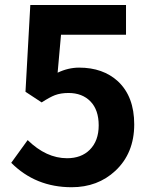

<svg xmlns="http://www.w3.org/2000/svg" viewBox="-20 -743 615 776"><path d="M269.5 13.7Q124 13.7 25.4 -85L91.8 -176.8Q167 -103.5 251 -103.5Q308.6 -103.5 342.8 -137.7Q378.9 -173.8 378.9 -236.3Q378.9 -298.8 345.7 -333Q312.5 -367.2 256.8 -367.2Q225.6 -367.2 202.1 -358.4Q181.6 -350.6 148.4 -329.1L83 -372.1L102.5 -722.7H489.3V-602.5H226.6L212.9 -449.2Q255.9 -469.7 299.8 -469.7Q396.5 -469.7 457 -414.1Q522.5 -352.5 522.5 -240.2Q522.5 -124 446.3 -52.7Q375 13.7 269.5 13.7Z"/></svg>

Font: Bpmf GenYo Gothic B
Style: B
Weight: 700
Foundry: But Ko
Version: Version 1.320